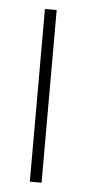

<svg xmlns="http://www.w3.org/2000/svg" viewBox="-44 -650 264 586"><g transform="rotate(5 87.5 -357.5)"><path d="M106 -93V-622H70V-93Z"/></g></svg>

Font: Noto Sans Kannada UI ExtraCondensed ExtraLight
Style: Regular
Weight: 200
Width: 2
Designer: Jelle Bosma - Monotype Design Team
Foundry: Monotype Imaging Inc.
Version: Version 2.005